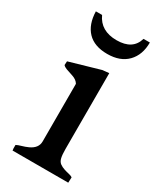

<svg xmlns="http://www.w3.org/2000/svg" viewBox="-165 -683 617 741"><g transform="rotate(30 144.0 -313.0)"><path d="M23.9 0Q22.9 -3.9 22.9 -8.8V-24.4Q30.8 -28.8 44.9 -32.7Q59.1 -36.6 73.2 -43Q106.9 -58.6 106.9 -88.4V-345.2Q98.6 -359.4 78.6 -366Q58.6 -372.6 48.3 -376.2Q38.1 -379.9 32.7 -386.2Q32.7 -393.6 33.7 -403.3L168.9 -442.4L197.8 -445.3V-107.4Q197.8 -82 201.2 -67.9Q204.6 -53.7 213.9 -47.1Q223.1 -40.5 234.4 -36.9Q245.6 -33.2 256.6 -30.8Q267.6 -28.3 272.9 -24.4Q272.9 -12.7 272 0ZM61.5 -626Q86.9 -569.3 158.4 -569.3Q230 -569.3 246.1 -626H274.4Q274.4 -570.8 242.7 -538.1Q210.9 -505.4 153.3 -505.4Q95.7 -505.4 65.4 -537.1Q35.2 -568.8 33.7 -626Z"/></g></svg>

Font: RadleyRegular
Style: Regular
Weight: 400
Designer: vernon adams
Foundry: vernon adams
Version: Version 1.000;PS 001.001;hotconv 1.0.56